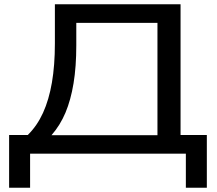

<svg xmlns="http://www.w3.org/2000/svg" viewBox="-20 -725 1026 906"><path d="M23 161V-88H111Q155 -131 183 -192.5Q211 -254 225 -335.5Q239 -417 239 -520V-705H832V-88H956V161H857V0H122V161ZM223 -87H723V-617H340V-511Q340 -410 327 -331.5Q314 -253 289 -193.5Q264 -134 223 -87Z"/></svg>

Font: Nunito Sans 10pt Expanded Medium
Style: Regular
Weight: 500
Width: 7
Designer: Vernon Adams
Foundry: Vernon Adams
Version: Version 3.101;gftools[0.9.27]